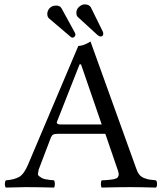

<svg xmlns="http://www.w3.org/2000/svg" viewBox="-20 -846 735 868"><path d="M193.8 -783.2Q193.8 -797.4 204.3 -809.1Q214.8 -820.8 234.9 -820.8Q250 -820.8 257.8 -809.1L317.4 -700.2Q321.3 -693.4 320.8 -689Q320.8 -683.1 316.4 -679.4Q312 -675.8 308.1 -675.8Q303.2 -675.8 299.8 -679.2L201.2 -763.2Q193.8 -770 193.8 -783.2ZM325.2 -788.1Q325.2 -804.2 337.6 -815.2Q350.1 -826.2 362.8 -826.2Q381.8 -826.2 390.1 -814L444.3 -704.1Q446.8 -699.2 446.8 -692.9Q446.8 -680.7 434.1 -681.2Q428.2 -681.2 419.9 -688.5L332 -769Q325.2 -774.9 325.2 -788.1ZM263.2 -283.2H439.9L346.2 -555.2H339.8L237.8 -296.4Q236.3 -293.5 236.8 -291Q237.3 -288.6 238.8 -287.1Q240.2 -285.6 243.7 -284.7Q247.1 -283.7 251.7 -283.4Q256.3 -283.2 263.2 -283.2ZM154.8 -79.1Q153.8 -69.3 151.9 -61.8Q149.9 -54.2 157.5 -49.1Q165 -43.9 169.4 -41Q173.8 -38.1 186 -35.6Q198.2 -33.2 205.1 -32.7Q211.9 -32.2 224.1 -30.8Q228 -25.9 228 -13.9Q228 -2 224.1 2Q149.9 0 96.2 0Q81.1 0 6.8 2Q2 -2 2 -13.9Q2 -25.9 6.8 -30.8Q44.9 -33.7 66.9 -46.4Q88.9 -59.1 106.9 -102.1L334 -638.2Q356 -638.2 389.2 -658.2L595.2 -85.9Q601.1 -67.9 609.6 -56.9Q618.2 -45.9 633.1 -40.5Q647.9 -35.2 655.5 -34.2Q663.1 -33.2 685.1 -30.8Q689.9 -25.9 689.9 -13.9Q689.9 -2 685.1 2Q610.8 0 570.8 0Q513.7 0 439.9 2Q436 -2 436 -13.9Q436 -25.9 439.9 -30.8Q445.8 -30.8 455.3 -31.5Q464.8 -32.2 470 -32.7Q475.1 -33.2 483.2 -34.2Q491.2 -35.2 495.1 -36.1Q499 -37.1 504.4 -39.1Q509.8 -41 512 -43.9Q514.2 -46.9 515.6 -51Q517.1 -55.2 516.6 -60.1Q516.1 -64.9 514.2 -71.8L456.1 -241.2H245.1Q227.1 -241.2 220.5 -237.5Q213.9 -233.9 210 -224.1Z"/></svg>

Font: Linux Libertine Capitals
Style: Small Caps
Weight: 400
Designer: Philipp H. Poll
Foundry: Philipp H. Poll
Version: Version 5.1.3